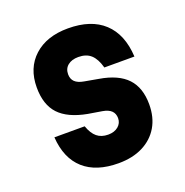

<svg xmlns="http://www.w3.org/2000/svg" viewBox="-119 -743 838 870"><g transform="rotate(-20 300.0 -307.5)"><path d="M220 -191Q233 -154 254 -136.5Q275 -119 308 -119Q338 -119 356.5 -134.5Q375 -150 375 -174Q375 -196 361.5 -209.5Q348 -223 319 -228L252 -239Q161 -256 118.5 -301.5Q76 -347 76 -430Q76 -524 136.5 -579Q197 -634 300 -634Q411 -634 472.5 -577Q534 -520 540 -411H395Q383 -455 360.5 -475.5Q338 -496 300 -496Q268 -496 249 -480.5Q230 -465 230 -438Q230 -415 244 -401.5Q258 -388 287 -383L354 -371Q444 -356 486.5 -310.5Q529 -265 529 -185Q529 -122 502 -76.5Q475 -31 425.5 -6Q376 19 308 19Q201 19 141 -34.5Q81 -88 74 -191Z"/></g></svg>

Font: Martian Mono Condensed
Style: Bold
Weight: 700
Width: 3
Designer: Roman Shamin
Foundry: Evil Martians
Version: Version 1.000